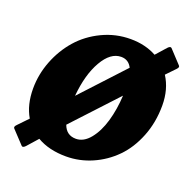

<svg xmlns="http://www.w3.org/2000/svg" viewBox="-141 -891 1063 1080"><g transform="rotate(20 390.5 -350.5)"><path d="M51.3 -272.5Q51.3 -357.9 83 -439.2Q114.7 -520.5 169.7 -583Q224.6 -645.5 304.2 -683.6Q383.8 -721.7 473.1 -721.7Q561 -721.7 628.4 -684.6Q669.9 -731.4 682.6 -745.6Q696.8 -760.7 705.1 -752.9L777.8 -674.8Q786.6 -666.5 772 -651.9Q762.2 -641.1 721.2 -599.1Q767.1 -527.8 767.1 -430.7Q767.1 -330.1 732.9 -243.7Q698.7 -157.2 641.6 -99.4Q584.5 -41.5 510 -9Q435.5 23.4 355.5 23.4Q252.9 23.4 181.2 -18.6Q136.2 32.2 124.5 45.4Q109.9 60.5 102.1 53.2L28.8 -24.9Q20.5 -33.2 35.2 -47.9Q42.5 -56.2 91.8 -106.9Q51.3 -175.8 51.3 -272.5ZM457 -609.4Q393.6 -609.4 346.2 -527.1Q298.8 -444.8 287.1 -314.5L507.8 -552.7Q510.3 -555.2 514.9 -560.3Q519.5 -565.4 522 -567.9Q501.5 -609.4 457 -609.4ZM373.5 -88.9Q419.9 -88.9 457.3 -134.8Q494.6 -180.7 515.4 -252.2Q536.1 -323.7 540.5 -407.7L296.4 -145Q316.4 -88.9 373.5 -88.9Z"/></g></svg>

Font: Cooper* ExtraBold
Style: Italic
Weight: 800
Italic angle: -7°
Designer: Owen Earl
Foundry: indestructible type*
Version: Version 0.001